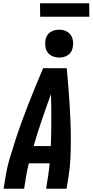

<svg xmlns="http://www.w3.org/2000/svg" viewBox="-20 -1151 565 1171"><path d="M2 0 14 -74Q23 -130 39.5 -185.5Q56 -241 74 -296.5Q92 -352 112 -407Q132 -462 153.5 -517Q175 -572 197.5 -626.5Q220 -681 243 -735H387Q392 -681 396.5 -626.5Q401 -572 404.5 -517Q408 -462 410 -407Q412 -352 412 -296.5Q412 -241 409.5 -185.5Q407 -130 398 -74L386 0H261L273 -74Q276 -94 278.5 -114.5Q281 -135 283 -155H156Q151 -135 146.5 -114.5Q142 -94 139 -74L127 0ZM290 -260Q293 -340 293 -419Q293 -498 291 -577Q262 -498 235 -419Q208 -340 185 -260ZM341 -800Q321 -800 302 -807.5Q283 -815 271.5 -830Q260 -845 257 -865Q254 -885 257 -905Q259 -920 266.5 -933Q274 -946 286.5 -954.5Q299 -963 313 -966.5Q327 -970 341 -970Q361 -970 379.5 -962.5Q398 -955 409.5 -940Q421 -925 424.5 -905Q428 -885 424 -865Q422 -850 415 -837Q408 -824 395.5 -815.5Q383 -807 369 -803.5Q355 -800 341 -800ZM225 -1049 224 -1131H524L525 -1049Z"/></svg>

Font: Iosevka Term Curly XBd Obl
Style: Regular
Weight: 800
Italic angle: -9°
Designer: Belleve Invis
Foundry: Belleve Invis
Version: Version 32.3.0